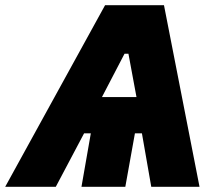

<svg xmlns="http://www.w3.org/2000/svg" viewBox="-74 -720 826 740"><path d="M-54 0H141L250 -206H276L240 0H409L446 -206H473L509 0H695L558 -700H331ZM319 -346 406 -513H421L452 -346Z"/></svg>

Font: Fixel Text 20240404 ExtraBold
Style: Italic
Weight: 800
Width: 4
Italic angle: -10°
Designer: AlfaBravo + MacPaw
Foundry: Kyrylo Tkachov, Marchela Mozhyna, Serhii Makarenko, Maria Weinstein, Zakhar Kryvoshyya
Version: Version 1.211;Glyphs 3.2 (3225)